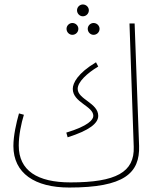

<svg xmlns="http://www.w3.org/2000/svg" viewBox="-20 -819 688 860"><path d="M351 -746C366 -746 378 -758 378 -773C378 -787 366 -799 351 -799C337 -799 325 -787 325 -773C325 -758 337 -746 351 -746ZM304 -663C319 -663 331 -675 331 -690C331 -704 319 -716 304 -716C290 -716 278 -704 278 -690C278 -675 290 -663 304 -663ZM399 -663C414 -663 426 -675 426 -690C426 -704 414 -716 399 -716C385 -716 373 -704 373 -690C373 -675 385 -663 399 -663ZM290 21C536 21 607 -43 603 -166L583 -714H560L579 -161C583 -48 500 -2 296 -2C147 -2 64 -55 64 -167C64 -213 75 -266 87 -305L65 -311C53 -269 40 -211 40 -165C40 -43 136 21 290 21ZM283 -204C381 -235 420 -267 420 -300C420 -358 328 -374 328 -421C328 -452 370 -491 420 -521L410 -540C328 -491 306 -447 306 -421C306 -360 398 -344 398 -300C398 -283 376 -255 277 -225Z"/></svg>

Font: Noto Sans Arabic UI XCn Th
Style: Regular
Weight: 100
Width: 2
Designer: Monotype Design Team, Nadine Chahine and Nizar Qandah
Foundry: Monotype Imaging Inc.
Version: Version 2.010